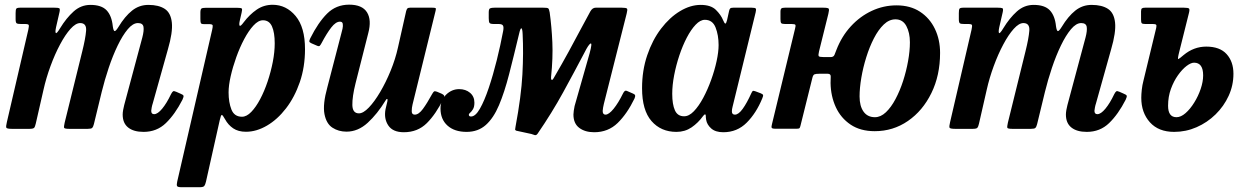

<svg xmlns="http://www.w3.org/2000/svg" viewBox="-20 -553 5358 824"><path d="M67 -520H213Q229.5 -520 234 -517.8Q238.5 -515.5 235.5 -501.5L220.5 -436Q216 -414.5 219.8 -411.2Q223.5 -408 238 -432Q264.5 -475.5 296 -503.8Q327.5 -532 368 -532Q415.5 -532 437.5 -508.8Q459.5 -485.5 464 -440.5Q467 -420 472 -419.5Q477 -419 488.5 -437.5Q516 -483 546.8 -507.5Q577.5 -532 617 -532Q661 -532 687 -515Q713 -498 717.5 -456.2Q722 -414.5 700.5 -341L635.5 -109Q633 -102 631 -91.5Q629 -81 629 -77.5Q629 -63 641.5 -63Q656.5 -63 676 -86.5Q695.5 -110 714 -149Q719 -158.5 722.8 -161Q726.5 -163.5 736.5 -159L754.5 -151Q766 -146.5 767.5 -142.2Q769 -138 763 -125Q731 -62.5 692 -24.8Q653 13 596 13Q553.5 13 530 -5.8Q506.5 -24.5 506.5 -61.5Q506.5 -69.5 508.5 -81.2Q510.5 -93 513 -102L572.5 -324Q583 -363 590.8 -392.2Q598.5 -421.5 595.8 -437.8Q593 -454 572 -454Q550.5 -454 528.2 -427.5Q506 -401 485 -357.5Q464 -314 446.5 -261.8Q429 -209.5 416.5 -158.5L383 -20.5Q380 -8.5 375.8 -4.2Q371.5 0 356 0H278Q257 0 255.2 -4.5Q253.5 -9 257.5 -26.5L333 -332.5Q347 -388.5 349.5 -421.2Q352 -454 324 -454Q305 -454 282.5 -429Q260 -404 237.8 -362.2Q215.5 -320.5 196.8 -269.5Q178 -218.5 166.5 -167L133.5 -22.5Q130.5 -9 126.5 -4.5Q122.5 0 105.5 0H32.5Q9 0 7 -5.2Q5 -10.5 9.5 -29L101.5 -425.5Q105 -441.5 103.2 -445.8Q101.5 -450 86.5 -450H70Q56 -450 51.5 -453Q47 -456 47 -471V-496.5Q47 -511 49.8 -515.5Q52.5 -520 67 -520Z M863 -519.5H998Q1014.5 -519.5 1017.5 -516.5Q1020.5 -513.5 1017 -499L1009.5 -466.5Q1005 -447 1008.5 -442.8Q1012 -438.5 1026 -457.5Q1051 -490.5 1081.5 -511.5Q1112 -532.5 1150 -532.5Q1208.5 -532.5 1248.8 -484.2Q1289 -436 1289 -342Q1289 -265.5 1266.8 -200.8Q1244.5 -136 1207.5 -88Q1170.5 -40 1125.5 -13.8Q1080.5 12.5 1035.5 12.5Q1002.5 12.5 980.8 -2.2Q959 -17 946 -41Q935.5 -60 931.8 -59.8Q928 -59.5 923 -37L864 226.5Q861 239.5 856.8 245Q852.5 250.5 836.5 250.5H759.5Q742 250.5 739.8 245.2Q737.5 240 740.5 226.5L890.5 -425Q893.5 -438 892.8 -443.8Q892 -449.5 877 -449.5H855.5Q844 -449.5 842 -454Q840 -458.5 840 -471.5V-499Q840 -513.5 844.8 -516.5Q849.5 -519.5 863 -519.5ZM961 -156.5Q961 -114 973.2 -83Q985.5 -52 1018.5 -52Q1038.5 -52 1058.5 -72.8Q1078.5 -93.5 1096.5 -127.5Q1114.5 -161.5 1128.5 -203.2Q1142.5 -245 1150.8 -287.5Q1159 -330 1159 -367Q1159 -413.5 1147.2 -439.8Q1135.5 -466 1108.5 -466Q1088.5 -466 1067.8 -443.5Q1047 -421 1028 -385.2Q1009 -349.5 994 -307.5Q979 -265.5 970 -225.8Q961 -186 961 -156.5Z M1311.5 -388.5Q1345.5 -456.5 1384 -494.8Q1422.5 -533 1478.5 -533Q1534.5 -533 1555 -500.2Q1575.5 -467.5 1560.5 -411L1506 -196Q1491.5 -138 1492.2 -102.2Q1493 -66.5 1520.5 -66.5Q1539 -66.5 1563 -91.5Q1587 -116.5 1611.5 -158Q1636 -199.5 1656.5 -249.5Q1677 -299.5 1688 -349.5L1723 -505Q1725 -512.5 1728 -516.2Q1731 -520 1740 -520H1835Q1846.5 -520 1849.2 -518.2Q1852 -516.5 1849.5 -507L1750.5 -104.5Q1747 -90.5 1747 -75.8Q1747 -61 1760 -61Q1777 -61 1795 -85.5Q1813 -110 1834 -148.5Q1839 -157.5 1842.5 -160.2Q1846 -163 1855 -159.5L1875 -151Q1883.5 -147 1885.8 -143.2Q1888 -139.5 1883 -129Q1851 -63.5 1811.8 -24.5Q1772.5 14.5 1713 14.5Q1666 14.5 1646.5 -14.5Q1627 -43.5 1634.5 -84L1642.5 -118Q1644.5 -127.5 1641.5 -128.2Q1638.5 -129 1634.5 -121.5Q1599.5 -64 1558 -26Q1516.5 12 1467 12Q1433 12 1406.8 -5Q1380.5 -22 1372.5 -63.5Q1364.5 -105 1385 -179L1445 -410Q1447.5 -418 1450 -429.8Q1452.5 -441.5 1451 -450.8Q1449.5 -460 1439 -460Q1421 -460 1401.8 -435.2Q1382.5 -410.5 1360 -368Q1355.5 -359.5 1352 -356.2Q1348.5 -353 1339 -357.5L1317 -367Q1308 -371 1307.5 -375Q1307 -379 1311.5 -388.5Z M2669.5 -495 2571.5 -107Q2570 -101.5 2568.2 -91Q2566.5 -80.5 2566.5 -77Q2566.5 -61 2578.5 -61Q2593 -61 2613.5 -86.2Q2634 -111.5 2653.5 -151.5Q2657.5 -159.5 2661.5 -162.5Q2665.5 -165.5 2673.5 -161.5L2697.5 -151Q2704.5 -148 2705.8 -143.8Q2707 -139.5 2703 -130Q2671.5 -65 2630.8 -25.2Q2590 14.5 2530 14.5Q2491 14.5 2466 -4.2Q2441 -23 2441 -61.5Q2441 -67 2442.5 -78.2Q2444 -89.5 2446 -98L2510.5 -324.5Q2523 -371 2514.2 -366.2Q2505.5 -361.5 2488.5 -327.5Q2445.5 -245.5 2397 -157Q2348.5 -68.5 2287 21Q2281.5 28.5 2275 26.8Q2268.5 25 2260.5 22L2196 8Q2190.5 6 2190.8 2.2Q2191 -1.5 2192.5 -9.5Q2217 -140.5 2222 -234Q2227 -327.5 2223 -406Q2222 -430 2217.8 -431.5Q2213.5 -433 2208 -409Q2185 -312.5 2165 -234.8Q2145 -157 2121.5 -101.5Q2098 -46 2064.8 -16.5Q2031.5 13 1982.5 13Q1930.5 13 1900.5 -14Q1870.5 -41 1870.5 -87Q1870.5 -123.5 1894.8 -147Q1919 -170.5 1950.5 -170.5Q1978.5 -170.5 1997.2 -154.8Q2016 -139 2016 -112.5Q2016 -94.5 2010 -84.5Q2004 -74.5 1998 -69.5Q1992 -64.5 1992 -61Q1992 -53 2001.5 -53Q2020.5 -53 2039.8 -86.8Q2059 -120.5 2077.5 -175.5Q2096 -230.5 2112 -294.8Q2128 -359 2139.5 -420.5Q2142.5 -437 2138.5 -443.5Q2134.5 -450 2119.5 -450H2100Q2084.5 -450 2081 -454.5Q2077.5 -459 2077.5 -475V-500Q2077.5 -514.5 2083.2 -517.2Q2089 -520 2102.5 -520H2311Q2328 -520 2332.2 -517.5Q2336.5 -515 2339 -500Q2347.5 -438.5 2350.5 -371.8Q2353.5 -305 2345 -222.5Q2344 -214 2347 -210.8Q2350 -207.5 2355.5 -216.5Q2394 -282.5 2421 -332.2Q2448 -382 2469.8 -423Q2491.5 -464 2513.5 -504Q2522.5 -520 2536.5 -520H2648Q2667.5 -520 2670.8 -516Q2674 -512 2669.5 -495Z M3251.5 -131Q3225.5 -67.5 3184.5 -26.5Q3143.5 14.5 3084 14.5Q3050.5 14.5 3032.2 -1.8Q3014 -18 3010.5 -39Q3009.5 -46 3009.2 -49.8Q3009 -53.5 3009 -57Q3007.5 -68.5 2997 -54.5Q2976 -25.5 2947.8 -6.2Q2919.5 13 2883 13Q2816.5 13 2776 -33.5Q2735.5 -80 2735.5 -174.5Q2735.5 -251 2757.8 -316.2Q2780 -381.5 2817 -430Q2854 -478.5 2898.5 -505.2Q2943 -532 2987 -532Q3030.5 -532 3052.2 -510.8Q3074 -489.5 3083.5 -466Q3089 -452.5 3092.8 -451.8Q3096.5 -451 3100.5 -467.5L3109 -506Q3110.5 -513.5 3113.8 -516.8Q3117 -520 3127 -520H3205.5Q3221 -520 3223.5 -516.2Q3226 -512.5 3223 -500L3124 -95Q3121 -84 3121 -75Q3121 -61 3134 -61Q3149.5 -61 3167.5 -86Q3185.5 -111 3204 -152Q3208 -160.5 3210.5 -162.5Q3213 -164.5 3222.5 -161L3245 -152.5Q3253.5 -149 3254.8 -145.2Q3256 -141.5 3251.5 -131ZM3064 -359.5Q3064 -402 3051 -435Q3038 -468 3005 -468Q2985.5 -468 2965.5 -447Q2945.5 -426 2927.5 -391.5Q2909.5 -357 2895.5 -315Q2881.5 -273 2873.2 -230Q2865 -187 2865 -150.5Q2865 -105 2876.5 -79.5Q2888 -54 2915.5 -54Q2936.5 -53.5 2957.8 -75.5Q2979 -97.5 2998 -133Q3017 -168.5 3032 -210Q3047 -251.5 3055.5 -291Q3064 -330.5 3064 -359.5Z M3569.5 -338.5Q3592 -397 3631.5 -440Q3671 -483 3721.5 -506.5Q3772 -530 3827.5 -530Q3886.5 -530 3928.2 -502.8Q3970 -475.5 3992.2 -429.2Q4014.5 -383 4014.5 -326Q4014.5 -229.5 3977.2 -153.5Q3940 -77.5 3876.5 -33.8Q3813 10 3734 10Q3672.5 10 3630.5 -18.2Q3588.5 -46.5 3567 -93.2Q3545.5 -140 3544.5 -196.5Q3544.5 -211 3545.2 -223.8Q3546 -236.5 3532 -236.5H3497Q3481.5 -236.5 3475.5 -234Q3469.5 -231.5 3466.5 -219L3415 -12Q3413 -4 3410.2 -2.2Q3407.5 -0.5 3397 -0.5H3308.5Q3293.5 -0.5 3291.8 -4.8Q3290 -9 3293 -20L3392 -429.5Q3395.5 -442.5 3393.5 -446.2Q3391.5 -450 3377 -450H3349.5Q3336.5 -450 3333 -453.5Q3329.5 -457 3329.5 -471V-502.5Q3329.5 -514 3333.8 -517Q3338 -520 3349 -520H3512.5Q3533.5 -520 3536.5 -515.8Q3539.5 -511.5 3535 -493.5L3495 -332.5Q3491 -316 3493.8 -312Q3496.5 -308 3516 -308H3545Q3557.5 -308 3561.5 -318Q3565.5 -328 3569.5 -338.5ZM3669 -139Q3669 -98 3686 -74Q3703 -50 3735 -50Q3759.5 -50 3782 -71.2Q3804.5 -92.5 3823.2 -127.8Q3842 -163 3855.8 -205.5Q3869.5 -248 3877.2 -291.2Q3885 -334.5 3885 -371.5Q3885 -412.5 3869.8 -441.2Q3854.5 -470 3823 -470Q3796 -470 3772.8 -447.8Q3749.5 -425.5 3730.5 -388.5Q3711.5 -351.5 3697.8 -307.5Q3684 -263.5 3676.5 -219.2Q3669 -175 3669 -139Z M4115 -520H4261Q4277.5 -520 4282 -517.8Q4286.5 -515.5 4283.5 -501.5L4268.5 -436Q4264 -414.5 4267.8 -411.2Q4271.5 -408 4286 -432Q4312.5 -475.5 4344 -503.8Q4375.5 -532 4416 -532Q4463.5 -532 4485.5 -508.8Q4507.5 -485.5 4512 -440.5Q4515 -420 4520 -419.5Q4525 -419 4536.5 -437.5Q4564 -483 4594.8 -507.5Q4625.5 -532 4665 -532Q4709 -532 4735 -515Q4761 -498 4765.5 -456.2Q4770 -414.5 4748.5 -341L4683.5 -109Q4681 -102 4679 -91.5Q4677 -81 4677 -77.5Q4677 -63 4689.5 -63Q4704.5 -63 4724 -86.5Q4743.5 -110 4762 -149Q4767 -158.5 4770.8 -161Q4774.5 -163.5 4784.5 -159L4802.5 -151Q4814 -146.5 4815.5 -142.2Q4817 -138 4811 -125Q4779 -62.5 4740 -24.8Q4701 13 4644 13Q4601.5 13 4578 -5.8Q4554.5 -24.5 4554.5 -61.5Q4554.5 -69.5 4556.5 -81.2Q4558.5 -93 4561 -102L4620.5 -324Q4631 -363 4638.8 -392.2Q4646.5 -421.5 4643.8 -437.8Q4641 -454 4620 -454Q4598.5 -454 4576.2 -427.5Q4554 -401 4533 -357.5Q4512 -314 4494.5 -261.8Q4477 -209.5 4464.5 -158.5L4431 -20.5Q4428 -8.5 4423.8 -4.2Q4419.5 0 4404 0H4326Q4305 0 4303.2 -4.5Q4301.5 -9 4305.5 -26.5L4381 -332.5Q4395 -388.5 4397.5 -421.2Q4400 -454 4372 -454Q4353 -454 4330.5 -429Q4308 -404 4285.8 -362.2Q4263.5 -320.5 4244.8 -269.5Q4226 -218.5 4214.5 -167L4181.5 -22.5Q4178.5 -9 4174.5 -4.5Q4170.5 0 4153.5 0H4080.5Q4057 0 4055 -5.2Q4053 -10.5 4057.5 -29L4149.5 -425.5Q4153 -441.5 4151.2 -445.8Q4149.5 -450 4134.5 -450H4118Q4104 -450 4099.5 -453Q4095 -456 4095 -471V-496.5Q4095 -511 4097.8 -515.5Q4100.5 -520 4115 -520Z M4887 -205.5 4942 -433Q4944.5 -444 4941.5 -447Q4938.5 -450 4927.5 -450H4895Q4883.5 -450 4880.2 -453.2Q4877 -456.5 4877 -469V-504Q4877 -514.5 4881 -517.2Q4885 -520 4895 -520H5060.5Q5080 -520 5083.2 -516Q5086.5 -512 5082 -495L5041.5 -333Q5032.5 -298 5037 -299.5Q5041.5 -301 5060 -317Q5103.5 -353 5157 -353Q5215 -353 5244.2 -320.8Q5273.5 -288.5 5273.5 -236.5Q5273.5 -186.5 5253 -141.8Q5232.5 -97 5196.8 -62Q5161 -27 5115.2 -7Q5069.5 13 5019 13Q4952 13 4915 -28.2Q4878 -69.5 4878 -133Q4878 -148.5 4880.2 -168.5Q4882.5 -188.5 4887 -205.5ZM4993 -99Q4993 -50 5029 -50Q5048 -50 5068 -67.5Q5088 -85 5105.2 -112.8Q5122.5 -140.5 5133 -171.5Q5143.5 -202.5 5143.5 -229.5Q5143.5 -284 5104.5 -284Q5091 -284 5072.2 -269.8Q5053.5 -255.5 5035.5 -230.2Q5017.5 -205 5005.2 -171.5Q4993 -138 4993 -99Z"/></svg>

Font: Besley* Narrow Semi
Style: Italic
Weight: 600
Width: 4
Italic angle: -13°
Designer: Owen Earl
Foundry: indestructible type*
Version: Version 3.000; ttfautohint (v1.8.3)